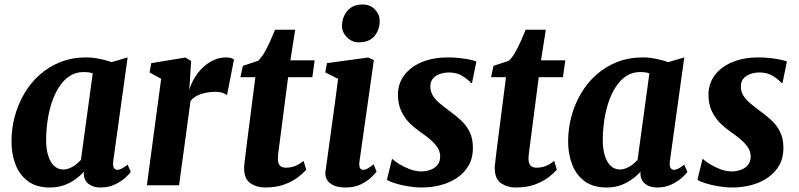

<svg xmlns="http://www.w3.org/2000/svg" viewBox="-20 -823 3548 853"><path d="M483 -106.5Q480.5 -86 486 -77.2Q491.5 -68.5 502 -68.5Q509.5 -68.5 520 -73.5Q530.5 -78.5 547 -91.5L561 -59Q555.5 -51 537.5 -34.2Q519.5 -17.5 491.2 -3.8Q463 10 426.5 10Q395.5 10 375 -4.8Q354.5 -19.5 352 -49.5L353 -60.5Q337.5 -43 315.2 -26.8Q293 -10.5 264.8 -0.2Q236.5 10 201.5 10Q142 10 104.2 -18Q66.5 -46 48.8 -92.5Q31 -139 31 -194.5Q31 -250.5 45.2 -304.5Q59.5 -358.5 87.2 -406.2Q115 -454 155.5 -490.2Q196 -526.5 248.2 -547.2Q300.5 -568 363.5 -568Q391 -568 422.8 -561.5Q454.5 -555 476 -547L547 -568ZM392 -497Q382.5 -500.5 372.2 -501.8Q362 -503 352 -503Q316 -503 288.8 -484.8Q261.5 -466.5 241.8 -435.5Q222 -404.5 209.2 -365Q196.5 -325.5 190.8 -283.2Q185 -241 185 -200.5Q185 -159.5 194.5 -130.2Q204 -101 221 -85.5Q238 -70 261 -70Q273 -70 283.8 -73.8Q294.5 -77.5 304.5 -83.5Q314.5 -89.5 323.2 -97Q332 -104.5 339.5 -112.5Z M632.5 0 696 -473 644.5 -501 652 -542.5 804 -567.5 829 -552 823.5 -461 820.5 -423.5Q829 -451 844.2 -476.8Q859.5 -502.5 881 -523Q902.5 -543.5 929 -555.8Q955.5 -568 986 -568Q998 -568 1007 -564.8Q1016 -561.5 1019.5 -558.5L988.5 -400Q985 -404 971.2 -409.5Q957.5 -415 935 -415Q919 -415 903.2 -412.5Q887.5 -410 873 -405.2Q858.5 -400.5 846.8 -392.8Q835 -385 826.5 -374.5L775.5 0Z M1222 -186.5Q1220 -170.5 1218.2 -158.2Q1216.5 -146 1215.5 -136.2Q1214.5 -126.5 1214.5 -117Q1214.5 -97.5 1223.2 -87.8Q1232 -78 1249.5 -78Q1272.5 -78 1291.8 -85.8Q1311 -93.5 1328.5 -108.5L1340.5 -69Q1327 -53.5 1303.2 -35.2Q1279.5 -17 1243.5 -3.5Q1207.5 10 1157 10Q1120.5 10 1092.5 -9Q1064.5 -28 1064.5 -77Q1064.5 -80.5 1064.8 -85.8Q1065 -91 1066.5 -102Q1068 -113 1070.2 -132.8Q1072.5 -152.5 1076.5 -184L1114.5 -480H1048L1059 -530.5L1127 -553Q1140.5 -565 1154.2 -588.8Q1168 -612.5 1180.2 -640Q1192.5 -667.5 1202 -691H1291.5L1270 -555H1378L1367.5 -480H1260Z M1516 10Q1484.5 10 1463.5 1Q1442.5 -8 1433 -23.8Q1423.5 -39.5 1426 -60.5Q1429 -83.5 1433.5 -115Q1438 -146.5 1443.2 -185.8Q1448.5 -225 1455 -270.8Q1461.5 -316.5 1468.2 -367.2Q1475 -418 1482 -472.5L1425 -501.5L1432.5 -542.5L1615.5 -567.5L1641 -556L1577 -105.5Q1574.5 -87.5 1578.8 -78Q1583 -68.5 1593.5 -68.5Q1602.5 -68.5 1612.8 -74Q1623 -79.5 1640 -93L1653 -60Q1647.5 -53 1630.2 -36Q1613 -19 1584.2 -4.5Q1555.5 10 1516 10ZM1573 -635Q1542.5 -635 1520 -658.8Q1497.5 -682.5 1499.5 -712.5Q1501.5 -750.5 1525 -776.8Q1548.5 -803 1590 -803Q1626 -803 1646.5 -780.2Q1667 -757.5 1667 -729Q1666.5 -690 1643.5 -662.5Q1620.5 -635 1573 -635Z M2077 -454.5H2072Q2062 -467.5 2036.5 -484.2Q2011 -501 1975.5 -501Q1953 -501 1934 -494.2Q1915 -487.5 1903.5 -474Q1892 -460.5 1892 -439.5Q1891.5 -419 1901.5 -401Q1911.5 -383 1931.2 -366Q1951 -349 1979 -328.5Q2006 -309 2029.2 -287.2Q2052.5 -265.5 2066.8 -236.2Q2081 -207 2081 -166Q2081 -121.5 2062.5 -88.8Q2044 -56 2012 -34Q1980 -12 1939.2 -1Q1898.5 10 1853.5 10Q1823.5 10 1791.5 4.5Q1759.5 -1 1734 -9Q1708.5 -17 1699 -24.5L1721.5 -116.5H1723.5Q1733.5 -106.5 1754.2 -93.8Q1775 -81 1800.8 -71.2Q1826.5 -61.5 1852 -61.5Q1871.5 -61.5 1890.8 -68Q1910 -74.5 1922.8 -89.2Q1935.5 -104 1935.5 -128Q1935.5 -149.5 1923.8 -167.5Q1912 -185.5 1892 -202.8Q1872 -220 1845.5 -238Q1823 -253.5 1800.5 -275.5Q1778 -297.5 1763 -328.8Q1748 -360 1748 -402.5Q1748 -452 1776.2 -489.2Q1804.5 -526.5 1854.5 -547.2Q1904.5 -568 1970 -568Q1997 -568 2023 -565Q2049 -562 2068.8 -557.8Q2088.5 -553.5 2096.5 -549.5Z M2335.5 -186.5Q2333.5 -170.5 2331.8 -158.2Q2330 -146 2329 -136.2Q2328 -126.5 2328 -117Q2328 -97.5 2336.8 -87.8Q2345.5 -78 2363 -78Q2386 -78 2405.2 -85.8Q2424.5 -93.5 2442 -108.5L2454 -69Q2440.5 -53.5 2416.8 -35.2Q2393 -17 2357 -3.5Q2321 10 2270.5 10Q2234 10 2206 -9Q2178 -28 2178 -77Q2178 -80.5 2178.2 -85.8Q2178.5 -91 2180 -102Q2181.5 -113 2183.8 -132.8Q2186 -152.5 2190 -184L2228 -480H2161.5L2172.5 -530.5L2240.5 -553Q2254 -565 2267.8 -588.8Q2281.5 -612.5 2293.8 -640Q2306 -667.5 2315.5 -691H2405L2383.5 -555H2491.5L2481 -480H2373.5Z M2956 -106.5Q2953.5 -86 2959 -77.2Q2964.5 -68.5 2975 -68.5Q2982.5 -68.5 2993 -73.5Q3003.5 -78.5 3020 -91.5L3034 -59Q3028.5 -51 3010.5 -34.2Q2992.5 -17.5 2964.2 -3.8Q2936 10 2899.5 10Q2868.5 10 2848 -4.8Q2827.5 -19.5 2825 -49.5L2826 -60.5Q2810.5 -43 2788.2 -26.8Q2766 -10.5 2737.8 -0.2Q2709.5 10 2674.5 10Q2615 10 2577.2 -18Q2539.5 -46 2521.8 -92.5Q2504 -139 2504 -194.5Q2504 -250.5 2518.2 -304.5Q2532.5 -358.5 2560.2 -406.2Q2588 -454 2628.5 -490.2Q2669 -526.5 2721.2 -547.2Q2773.5 -568 2836.5 -568Q2864 -568 2895.8 -561.5Q2927.5 -555 2949 -547L3020 -568ZM2865 -497Q2855.5 -500.5 2845.2 -501.8Q2835 -503 2825 -503Q2789 -503 2761.8 -484.8Q2734.5 -466.5 2714.8 -435.5Q2695 -404.5 2682.2 -365Q2669.5 -325.5 2663.8 -283.2Q2658 -241 2658 -200.5Q2658 -159.5 2667.5 -130.2Q2677 -101 2694 -85.5Q2711 -70 2734 -70Q2746 -70 2756.8 -73.8Q2767.5 -77.5 2777.5 -83.5Q2787.5 -89.5 2796.2 -97Q2805 -104.5 2812.5 -112.5Z M3456.5 -454.5H3451.5Q3441.5 -467.5 3416 -484.2Q3390.5 -501 3355 -501Q3332.5 -501 3313.5 -494.2Q3294.5 -487.5 3283 -474Q3271.5 -460.5 3271.5 -439.5Q3271 -419 3281 -401Q3291 -383 3310.8 -366Q3330.5 -349 3358.5 -328.5Q3385.5 -309 3408.8 -287.2Q3432 -265.5 3446.2 -236.2Q3460.5 -207 3460.5 -166Q3460.5 -121.5 3442 -88.8Q3423.5 -56 3391.5 -34Q3359.5 -12 3318.8 -1Q3278 10 3233 10Q3203 10 3171 4.5Q3139 -1 3113.5 -9Q3088 -17 3078.5 -24.5L3101 -116.5H3103Q3113 -106.5 3133.8 -93.8Q3154.5 -81 3180.2 -71.2Q3206 -61.5 3231.5 -61.5Q3251 -61.5 3270.2 -68Q3289.5 -74.5 3302.2 -89.2Q3315 -104 3315 -128Q3315 -149.5 3303.2 -167.5Q3291.5 -185.5 3271.5 -202.8Q3251.5 -220 3225 -238Q3202.5 -253.5 3180 -275.5Q3157.5 -297.5 3142.5 -328.8Q3127.5 -360 3127.5 -402.5Q3127.5 -452 3155.8 -489.2Q3184 -526.5 3234 -547.2Q3284 -568 3349.5 -568Q3376.5 -568 3402.5 -565Q3428.5 -562 3448.2 -557.8Q3468 -553.5 3476 -549.5Z"/></svg>

Font: Merriweather Light 18pt ExtraBold
Style: Italic
Weight: 800
Italic angle: -7.8°
Version: Version 2.101